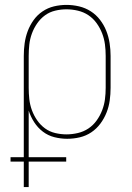

<svg xmlns="http://www.w3.org/2000/svg" viewBox="-20 -558 540 783"><path d="M77 205V101H23V83H77V-330Q77 -356 80.5 -381.5Q84 -407 93 -431Q102 -455 117 -476Q132 -497 153.5 -511.5Q175 -526 200 -532Q225 -538 251 -538Q277 -538 302.5 -532Q328 -526 350 -512Q372 -498 388 -477Q404 -456 413.5 -432Q423 -408 427 -382Q431 -356 431 -330V-200Q431 -174 427.5 -148.5Q424 -123 414.5 -99Q405 -75 389.5 -54Q374 -33 352.5 -18.5Q331 -4 305.5 2Q280 8 254 8Q228 8 202 1.5Q176 -5 155 -21Q134 -37 119.5 -59.5Q105 -82 97 -107V83H250V101H97V205ZM251 -10Q274 -10 297.5 -15.5Q321 -21 340.5 -34Q360 -47 374 -66.5Q388 -86 396.5 -108Q405 -130 408 -153Q411 -176 411 -200V-330Q411 -354 408 -377Q405 -400 396.5 -422Q388 -444 374 -463.5Q360 -483 340.5 -496Q321 -509 297.5 -514.5Q274 -520 251 -520Q228 -520 205 -514.5Q182 -509 163.5 -495.5Q145 -482 131.5 -462.5Q118 -443 110 -421Q102 -399 99.5 -376Q97 -353 97 -330V-200Q97 -177 99.5 -154Q102 -131 110 -109Q118 -87 131.5 -67.5Q145 -48 163.5 -34.5Q182 -21 205 -15.5Q228 -10 251 -10Z"/></svg>

Font: Iosevka Slab Thin
Style: Regular
Weight: 100
Monospace: yes
Designer: Belleve Invis
Foundry: Belleve Invis
Version: Version 11.1.0; ttfautohint (v1.8.3)